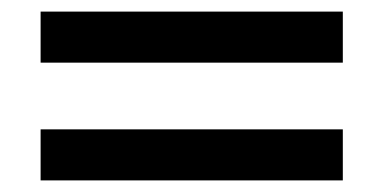

<svg xmlns="http://www.w3.org/2000/svg" viewBox="-20 -439 661 331"><path d="M50 -419H571V-331H50ZM50 -216H571V-128H50Z"/></svg>

Font: Trirong Black
Style: Regular
Weight: 900
Designer: Katatrad Team
Foundry: CadsonDemak
Version: Version 1.001